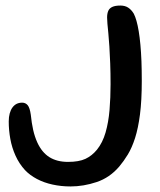

<svg xmlns="http://www.w3.org/2000/svg" viewBox="-20 -639 576 692"><path d="M234 33Q200.5 33 169.5 26.2Q138.5 19.5 113 6Q87.5 -7.5 70 -26Q49 -49 36 -77.8Q23 -106.5 17.2 -138.2Q11.5 -170 11.5 -201Q11.5 -217.5 15 -230.2Q18.5 -243 25 -251.8Q31.5 -260.5 40.2 -264.8Q49 -269 60 -269Q72 -269 79.8 -259.8Q87.5 -250.5 91 -225.5Q94 -195.5 99.5 -171Q105 -146.5 114.5 -125.5Q131 -89.5 158.2 -72.5Q185.5 -55.5 225 -55.5Q264.5 -55.5 288 -66.5Q311.5 -77.5 329.5 -99.5Q350 -125 360.5 -161.5Q371 -198 374.8 -242.8Q378.5 -287.5 378.5 -335.5Q378.5 -376.5 377.2 -410.5Q376 -444.5 374.2 -471.5Q372.5 -498.5 370.5 -518.8Q368.5 -539 367.2 -553.2Q366 -567.5 366 -576Q366 -590 370.2 -599.8Q374.5 -609.5 385 -614.2Q395.5 -619 414 -619Q430.5 -619 442 -611.5Q453.5 -604 462 -590Q467.5 -579.5 472 -563.5Q476.5 -547.5 480 -526.2Q483.5 -505 486 -478Q488.5 -451 489.8 -418.5Q491 -386 491 -347.5Q491 -276.5 484.5 -226.5Q478 -176.5 466.8 -141.5Q455.5 -106.5 440.8 -82.2Q426 -58 410 -39Q375.5 1.5 328.2 17.2Q281 33 234 33Z"/></svg>

Font: Gluten Thin Light
Style: Regular
Weight: 300
Version: Version 1.300